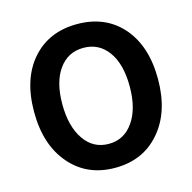

<svg xmlns="http://www.w3.org/2000/svg" viewBox="-109 -845 969 968"><g transform="rotate(-15 376.0 -361.0)"><path d="M376 13.7Q230.5 13.7 142.6 -87.9Q52.7 -190.4 52.7 -364.3Q52.7 -538.1 142.6 -638.7Q230.5 -736.3 376 -736.3Q521.5 -736.3 609.4 -638.7Q699.2 -537.1 699.2 -363.8Q699.2 -190.4 609.4 -87.9Q521.5 13.7 376 13.7ZM376 -111.3Q456.1 -111.3 503.9 -179.7Q551.8 -248 551.8 -364.3Q551.8 -480.5 504.4 -546.4Q457 -612.3 376 -612.3Q294.9 -612.3 247.6 -546.4Q200.2 -480.5 200.2 -364.7Q200.2 -249 248 -179.7Q294.9 -111.3 376 -111.3Z"/></g></svg>

Font: Bpmf GenSen Rounded B
Style: B
Weight: 700
Foundry: But Ko
Version: Version 1.320